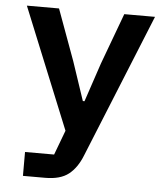

<svg xmlns="http://www.w3.org/2000/svg" viewBox="-52 -562 703 809"><g transform="rotate(5 300.0 -158.0)"><path d="M441 -516H571L324 92Q303 145 268 172.5Q233 200 169 200H75V99H198L237 -5L29 -516H165L244 -300L299 -136H306L361 -300Z"/></g></svg>

Font: IBM Plex Mono SmBld
Style: Regular
Weight: 600
Monospace: yes
Designer: Mike Abbink, Paul van der Laan, Pieter van Rosmalen
Foundry: Bold Monday
Version: Version 2.3